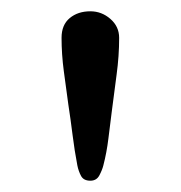

<svg xmlns="http://www.w3.org/2000/svg" viewBox="-20 -806 320 340"><path d="M191 -739Q191 -707 186.5 -674Q182 -641 178 -609Q175 -586 172 -561Q169 -536 163 -513Q161 -505 156 -495.5Q151 -486 140 -486Q128 -486 123.5 -494.5Q119 -503 117 -513Q112 -539 108.5 -567Q105 -595 101 -621Q97 -650 93 -680Q89 -710 89 -739Q89 -762 103.5 -774Q118 -786 140 -786Q160 -786 175.5 -772.5Q191 -759 191 -739Z"/></svg>

Font: Kaisei Tokumin ExtraBold
Style: Regular
Weight: 800
Designer: Font-Kai, 金井和夫
Foundry: KAZUO KANAI
Version: Version 5.003